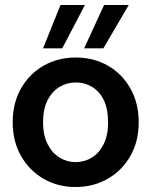

<svg xmlns="http://www.w3.org/2000/svg" viewBox="-20 -739 608 771"><path d="M283 12Q212 12 155 -21Q98 -54 64.5 -112.5Q31 -171 31 -248Q31 -325 64.5 -384Q98 -443 155.5 -475.5Q213 -508 284 -508Q356 -508 413 -475.5Q470 -443 503.5 -384Q537 -325 537 -248Q537 -171 503.5 -112.5Q470 -54 412.5 -21Q355 12 283 12ZM283 -88Q319 -88 348.5 -106Q378 -124 396 -159.5Q414 -195 414 -248Q414 -302 396.5 -337.5Q379 -373 349 -390.5Q319 -408 285 -408Q250 -408 220 -390.5Q190 -373 171.5 -337.5Q153 -302 153 -248Q153 -195 171.5 -159.5Q190 -124 219.5 -106Q249 -88 283 -88ZM318 -545 398 -719H497L395 -545ZM153 -545 223 -719H321L230 -545Z"/></svg>

Font: DM Sans 36pt SemiBold
Style: Regular
Weight: 600
Designer: Colophon Foundry, Jonny Pinhorn
Foundry: Colophon Foundry
Version: Version 4.004;gftools[0.9.30]